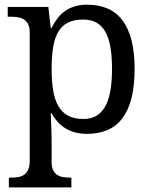

<svg xmlns="http://www.w3.org/2000/svg" viewBox="-20 -566 654 826"><path d="M337.9 -481.9Q298.8 -481.9 272.7 -469Q246.6 -456.1 231 -429.7Q215.3 -403.3 208.7 -363.3Q202.1 -323.2 202.1 -269Q202.1 -216.8 208.7 -176.8Q215.3 -136.7 231.2 -109.4Q247.1 -82 273.2 -68.1Q299.3 -54.2 338.9 -54.2Q372.1 -54.2 395.3 -68.1Q418.5 -82 433.3 -109.4Q448.2 -136.7 455.1 -177Q461.9 -217.3 461.9 -270Q461.9 -323.2 455.1 -363Q448.2 -402.8 433.3 -429.2Q418.5 -455.6 394.8 -468.8Q371.1 -481.9 337.9 -481.9ZM559.1 -269Q559.1 -196.8 545.7 -144Q532.2 -91.3 506.3 -57.1Q480.5 -22.9 442.4 -6.6Q404.3 9.8 355 9.8Q326.2 9.8 302.7 3.4Q279.3 -2.9 260.5 -14.6Q241.7 -26.4 227.3 -42.5Q212.9 -58.6 202.1 -78.1H198.2Q199.2 -52.2 200.2 -29.8Q200.7 -20.5 200.9 -10.5Q201.2 -0.5 201.4 8.3Q201.7 17.1 201.9 24.2Q202.1 31.2 202.1 35.2V130.9Q202.1 152.8 208.7 166.3Q215.3 179.7 226.6 186.8Q237.8 193.8 252.7 196Q267.6 198.2 284.2 198.2H287.1V240.2H18.1V198.2H25.9Q43 198.2 57.9 195.8Q72.8 193.4 83.7 185.8Q94.7 178.2 101.3 163.8Q107.9 149.4 107.9 126V-425.8Q107.9 -447.8 101.3 -461.2Q94.7 -474.6 83.5 -481.9Q72.3 -489.3 57.4 -491.7Q42.5 -494.1 25.9 -494.1H13.2V-536.1H188L198.2 -445.8H202.1Q213.4 -468.8 227.5 -487.3Q241.7 -505.9 260.3 -518.8Q278.8 -531.7 302.2 -538.8Q325.7 -545.9 355 -545.9Q404.3 -545.9 442.4 -529.5Q480.5 -513.2 506.3 -479.2Q532.2 -445.3 545.7 -393.1Q559.1 -340.8 559.1 -269Z"/></svg>

Font: Sahl Naskh
Style: Regular
Weight: 400
Designer: Pascal Zoghbi
Version: Version 1.001